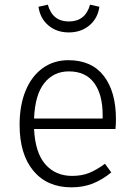

<svg xmlns="http://www.w3.org/2000/svg" viewBox="-20 -792 575 823"><path d="M475 -239H126Q131 -137 174.5 -87.5Q218 -38 289 -38Q330 -38 361.5 -50.5Q393 -63 430 -90L457 -53Q418 -21 377 -5Q336 11 286 11Q182 11 123 -60Q64 -131 64 -257Q64 -340 89.5 -402.5Q115 -465 162.5 -499.5Q210 -534 273 -534Q373 -534 425 -466.5Q477 -399 477 -281Q477 -259 475 -239ZM420 -299Q420 -387 383.5 -436.5Q347 -486 275 -486Q210 -486 170 -436Q130 -386 126 -284H420ZM145 -763 185 -772Q205 -700 275 -700Q346 -700 366 -772L406 -763Q399 -713 363 -683Q327 -653 275 -653Q223 -653 187.5 -683Q152 -713 145 -763Z"/></svg>

Font: Fira Sans Light
Style: Regular
Weight: 300
Designer: bBox Type GmbH & Carrois Corporate GbR & Edenspiekermann AG
Foundry: bBox Type GmbH & Carrois Corporate GbR & Edenspiekermann AG
Version: Version 4.301